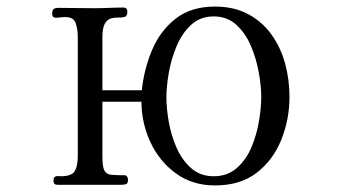

<svg xmlns="http://www.w3.org/2000/svg" viewBox="-20 -563 1040 585"><path d="M776 -268Q776 -300 768.5 -342Q761 -384 744.5 -423Q728 -462 700 -487.5Q672 -513 631 -513Q590 -513 562 -487Q534 -461 517.5 -421Q501 -381 494 -339.5Q487 -298 487 -266Q487 -234 494 -193Q501 -152 517.5 -114Q534 -76 562 -51Q590 -26 631 -26Q673 -26 701.5 -51Q730 -76 746 -114Q762 -152 769 -193.5Q776 -235 776 -268ZM862 -268Q862 -199 837 -137Q812 -75 762 -36.5Q712 2 635 2Q566 2 515.5 -35Q465 -72 438 -130.5Q411 -189 411 -253H292V-86Q292 -55 298 -43.5Q304 -32 319 -30.5Q334 -29 360 -29Q365 -29 367.5 -24.5Q370 -20 370 -15Q370 -4 364 -2Q358 0 349 0H155Q143 0 143 -11Q143 -15 144 -19.5Q145 -24 149 -25Q152 -27 156.5 -26.5Q161 -26 165 -26Q199 -26 208 -42Q217 -58 217 -88V-452Q217 -472 211 -491.5Q205 -511 179 -511Q172 -511 164.5 -510Q157 -509 150 -509Q139 -509 139 -521Q139 -532 143.5 -535.5Q148 -539 158 -539Q186 -539 213.5 -538.5Q241 -538 269 -538Q291 -538 312.5 -539Q334 -540 356 -540Q368 -540 368 -527Q368 -514 360 -511.5Q352 -509 341 -509.5Q330 -510 318.5 -507Q307 -504 299.5 -491Q292 -478 292 -449V-288H412Q419 -353 443.5 -411Q468 -469 515 -506Q562 -543 635 -543Q693 -543 736 -520Q779 -497 807 -458Q835 -419 848.5 -370Q862 -321 862 -268Z"/></svg>

Font: Kaisei Decol
Style: Regular
Weight: 400
Designer: Font-Kai, 金井和夫
Foundry: KAZUO KANAI
Version: Version 5.003